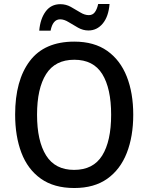

<svg xmlns="http://www.w3.org/2000/svg" viewBox="-20 -1027 744 964"><path d="M649 -451Q649 -342 616.5 -259Q584 -176 518.5 -129.5Q453 -83 353 -83Q251 -83 185 -130Q119 -177 87.5 -260Q56 -343 56 -452Q56 -623 129.5 -720.5Q203 -818 353 -818Q453 -818 518.5 -771.5Q584 -725 616.5 -642.5Q649 -560 649 -451ZM166 -451Q166 -319 211.5 -246.5Q257 -174 352 -174Q448 -174 493 -246Q538 -318 538 -451Q538 -583 493.5 -655Q449 -727 353 -727Q257 -727 211.5 -655Q166 -583 166 -451ZM177 -873Q182 -932 209 -969Q236 -1006 283 -1006Q311 -1006 335.5 -992.5Q360 -979 382.5 -965Q405 -951 426 -951Q445 -951 456 -965.5Q467 -980 473 -1007H530Q525 -944 496 -909Q467 -874 424 -874Q397 -874 372 -888Q347 -902 324.5 -916Q302 -930 282 -930Q245 -930 234 -873Z"/></svg>

Font: Noto Sans Telugu UI SemiCondensed Medium
Style: Regular
Weight: 500
Width: 4
Designer: Jelle Bosma - Monotype Design Team
Foundry: Monotype Imaging Inc.
Version: Version 2.005; ttfautohint (v1.8.4.7-5d5b)